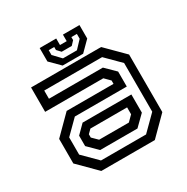

<svg xmlns="http://www.w3.org/2000/svg" viewBox="-158 -828 942 965"><g transform="rotate(-30 313.0 -345.0)"><path d="M158 0 55 -103V-245.5L158 -348.5H430V-368L399.5 -398.5H62V-540H468.5L571.5 -437V-103L468.5 0ZM205.5 -94 150 -149V-209.5L198 -257.5H481V-152L422 -94ZM183 -46.5H444.5L528.5 -130V-412.5L447.5 -493.5H111.5V-446H424.5L481 -390.5V-303.5H179.5L102.5 -227V-127ZM227 -141.5H399.5L430 -172V-212H217L196 -191V-172ZM254.5 -556 198.5 -612V-690H294.5V-652H333.5V-690H429.5V-612L373.5 -556ZM274 -586.5H355L396 -630V-658H364V-640.5L343.5 -618.5H285L264.5 -640.5V-658H232.5V-630Z"/></g></svg>

Font: Tourney Thin Medium
Style: Regular
Weight: 500
Version: Version 1.015